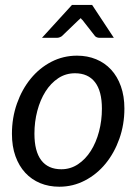

<svg xmlns="http://www.w3.org/2000/svg" viewBox="-20 -736 542 764"><path d="M216 7Q174.5 7 140 -7.2Q105.5 -21.5 80.5 -48.5Q55.5 -75.5 41.5 -114.5Q27.5 -153.5 27.5 -203.5Q27.5 -267.5 47.5 -324Q67.5 -380.5 102.2 -423Q137 -465.5 184.2 -490Q231.5 -514.5 286.5 -514.5Q328 -514.5 362.5 -500.2Q397 -486 422 -459Q447 -432 461 -392.8Q475 -353.5 475 -304Q475 -240.5 455 -184Q435 -127.5 400.2 -85Q365.5 -42.5 318 -17.8Q270.5 7 216 7ZM224 -62.5Q260.5 -62.5 290.5 -82.5Q320.5 -102.5 341.5 -135.8Q362.5 -169 374 -212.5Q385.5 -256 385.5 -303.5Q385.5 -373.5 358 -409Q330.5 -444.5 278.5 -444.5Q241.5 -444.5 211.8 -424.8Q182 -405 161 -371.8Q140 -338.5 128.5 -295Q117 -251.5 117 -204Q117 -134 144.2 -98.2Q171.5 -62.5 224 -62.5ZM433 -585.5H376Q370.5 -585.5 365.5 -587.5Q360.5 -589.5 358 -592.5L308 -656.5L304.5 -659.5Q303 -661.5 301.5 -664Q299 -661.5 297 -659.8Q295 -658 293 -656.5L226.5 -592.5Q223.5 -590 218 -587.8Q212.5 -585.5 206.5 -585.5H147L266.5 -716.5H346.5Z"/></svg>

Font: Lato TR
Style: Italic
Weight: 400
Italic angle: -12°
Designer: Lukasz Dziedzic
Foundry: tyPoland Lukasz Dziedzic
Version: Version 1.104 2013